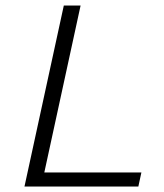

<svg xmlns="http://www.w3.org/2000/svg" viewBox="-20 -678 598 698"><path d="M69 0 212 -658H273L130 0ZM90 0 100 -51H494L483 0Z"/></svg>

Font: Ysabeau Infant Light
Style: Italic
Weight: 300
Italic angle: -12°
Designer: Christian Thalmann (Catharsis Fonts)
Version: Version 2.001;gftools[0.9.30]; featfreeze: ss01,ss02,lnum